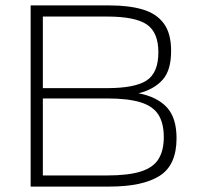

<svg xmlns="http://www.w3.org/2000/svg" viewBox="-20 -688 734 708"><path d="M93 0V-668H384Q456 -668 506.5 -653Q557 -638 584 -601.5Q611 -565 611 -500Q611 -428 579 -393Q547 -358 491 -344Q559 -331 595 -292.5Q631 -254 631 -178Q631 -79 568.5 -39.5Q506 0 384 0ZM138 -41H374Q453 -41 499 -55.5Q545 -70 564.5 -101.5Q584 -133 584 -182Q584 -233 564.5 -264.5Q545 -296 499 -310.5Q453 -325 374 -325H138ZM138 -363H374Q478 -363 521 -391.5Q564 -420 564 -495Q564 -569 521 -598Q478 -627 374 -627H138Z"/></svg>

Font: Gantari ExtraLight
Style: Regular
Weight: 250
Designer: Anugrah Pasau
Foundry: Lafontype
Version: Version 1.000